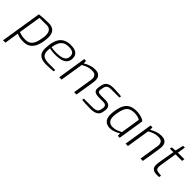

<svg xmlns="http://www.w3.org/2000/svg" viewBox="194 -1898 3350 3350"><g transform="rotate(45 1869.5 -222.5)"><path d="M35 237 156 -525Q200 -532 257.5 -535.5Q315 -539 390 -539Q473 -539 516.5 -495Q560 -451 560 -358Q560 -333 557 -306Q554 -279 550 -256Q537 -176 507.5 -117Q478 -58 428 -26Q378 6 301 6Q254 6 214 -1.5Q174 -9 135 -28L93 237ZM297 -44Q359 -44 398 -70Q437 -96 459.5 -146Q482 -196 493 -269Q496 -287 499 -308.5Q502 -330 502 -351Q502 -420 472.5 -455.5Q443 -491 378 -490L207 -488L141 -72Q173 -62 196 -56Q219 -50 242 -47Q265 -44 297 -44Z M871 6Q794 6 745.5 -14.5Q697 -35 675 -76Q653 -117 653 -177Q653 -208 656 -237Q659 -266 663 -293Q675 -372 706.5 -427.5Q738 -483 793.5 -512.5Q849 -542 932 -542Q975 -542 1009 -534.5Q1043 -527 1067.5 -510.5Q1092 -494 1105.5 -466.5Q1119 -439 1119 -400Q1119 -348 1097.5 -313.5Q1076 -279 1040 -260.5Q1004 -242 958 -234.5Q912 -227 864 -227Q814 -227 774 -232Q734 -237 714 -243Q712 -226 711 -208.5Q710 -191 710 -174Q710 -104 751 -72Q792 -40 888 -40H1047L1041 -4Q1012 -1 965.5 2.5Q919 6 871 6ZM840 -265Q906 -265 956 -276Q1006 -287 1034.5 -315Q1063 -343 1063 -394Q1063 -449 1029.5 -472Q996 -495 928 -495Q858 -495 816 -469Q774 -443 751 -394.5Q728 -346 718 -276Q742 -272 774.5 -268.5Q807 -265 840 -265Z M1184 0 1268 -533H1313L1316 -473Q1362 -502 1417.5 -521.5Q1473 -541 1533 -541Q1583 -541 1613.5 -524Q1644 -507 1657.5 -478.5Q1671 -450 1671 -414Q1671 -402 1669.5 -385.5Q1668 -369 1662 -326L1610 0H1552L1603 -324Q1608 -358 1610 -371.5Q1612 -385 1612 -394Q1612 -434 1589 -461.5Q1566 -489 1507 -489Q1449 -489 1405 -473.5Q1361 -458 1310 -429L1242 0Z M1957 6Q1936 6 1906 5Q1876 4 1844 3Q1812 2 1785.5 -0.5Q1759 -3 1745 -5L1751 -40H1969Q2023 -40 2056.5 -58Q2090 -76 2097 -122L2104 -163Q2105 -168 2105 -171.5Q2105 -175 2105 -179Q2105 -240 2028 -240H1924Q1880 -240 1850 -249Q1820 -258 1805.5 -277Q1791 -296 1791 -326Q1791 -335 1792 -345.5Q1793 -356 1795 -367L1802 -411Q1809 -450 1828.5 -478.5Q1848 -507 1885.5 -523Q1923 -539 1984 -539Q2010 -539 2047.5 -537Q2085 -535 2122 -532.5Q2159 -530 2183 -527L2176 -492H1973Q1916 -492 1889.5 -471Q1863 -450 1856 -408L1849 -371Q1847 -358 1846 -350Q1845 -342 1845 -336Q1845 -310 1865.5 -300Q1886 -290 1934 -290H2039Q2093 -290 2127 -264.5Q2161 -239 2161 -190Q2161 -183 2160.5 -176Q2160 -169 2159 -162L2151 -113Q2140 -48 2089 -21Q2038 6 1957 6Z M2435 6Q2390 6 2353 -12.5Q2316 -31 2295 -70.5Q2274 -110 2274 -173Q2274 -198 2277 -225.5Q2280 -253 2284 -274Q2298 -365 2329.5 -423.5Q2361 -482 2416.5 -510.5Q2472 -539 2556 -539Q2589 -539 2626 -533Q2663 -527 2696.5 -514.5Q2730 -502 2753 -481L2677 0H2629L2628 -58Q2614 -48 2582 -33Q2550 -18 2511 -6Q2472 6 2435 6ZM2454 -43Q2506 -43 2549 -59Q2592 -75 2634 -96L2691 -457Q2674 -467 2638 -478.5Q2602 -490 2552 -490Q2483 -490 2441 -466Q2399 -442 2376 -392.5Q2353 -343 2340 -264Q2336 -237 2334 -217.5Q2332 -198 2332 -181Q2332 -111 2365.5 -77Q2399 -43 2454 -43Z M2822 0 2906 -533H2951L2954 -473Q3000 -502 3055.5 -521.5Q3111 -541 3171 -541Q3221 -541 3251.5 -524Q3282 -507 3295.5 -478.5Q3309 -450 3309 -414Q3309 -402 3307.5 -385.5Q3306 -369 3300 -326L3248 0H3190L3241 -324Q3246 -358 3248 -371.5Q3250 -385 3250 -394Q3250 -434 3227 -461.5Q3204 -489 3145 -489Q3087 -489 3043 -473.5Q2999 -458 2948 -429L2880 0Z M3584 0Q3521 0 3489.5 -29Q3458 -58 3458 -111Q3458 -133 3460.5 -153.5Q3463 -174 3467 -195L3516 -484H3430L3436 -522L3523 -533L3558 -682H3602L3578 -533H3739L3732 -484H3570L3524 -195Q3522 -179 3519 -159.5Q3516 -140 3516 -122Q3516 -87 3534 -69Q3552 -51 3590 -48L3654 -42L3647 0Z"/></g></svg>

Font: Exo Thin Light
Style: Italic
Weight: 300
Italic angle: -9°
Version: Version 2.000